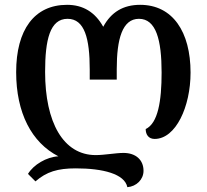

<svg xmlns="http://www.w3.org/2000/svg" viewBox="-20 -567 857 796"><path d="M508 209C546 206 575 177 575 141C575 96 543 67 492 67C460 67 413 76 377 76C242 76 167 -60 167 -269C167 -402 187 -489 260 -489C331 -489 352 -407 352 -279V-237H464V-280C464 -405 487 -489 556 -489C627 -489 650 -402 650 -266C650 -148 635 -56 584 -32C584 -9 596 9 621 9C709 9 770 -125 770 -266C770 -435 696 -547 561 -547C491 -547 441 -517 408 -456C374 -517 324 -547 258 -547C122 -547 47 -443 47 -268C47 -99 111 24 222 81C172 84 119 116 96 154L127 185C173 145 219 131 294 131C407 131 497 154 508 209Z"/></svg>

Font: Noto Serif Georgian SemiCondensed Semi
Style: Regular
Weight: 600
Width: 4
Designer: Monotype Design Team
Foundry: Monotype Imaging Inc.
Version: Version 1.901